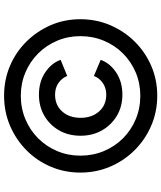

<svg xmlns="http://www.w3.org/2000/svg" viewBox="57 -854 809 964"><g transform="rotate(-90 462.0 -372.5)"><path d="M463 12Q543 12 612.5 -18Q682 -48 734.5 -101Q787 -154 817 -224Q847 -294 847 -374Q847 -454 817 -523Q787 -592 734.5 -645Q682 -698 612.5 -727.5Q543 -757 463 -757Q382 -757 312 -727Q242 -697 189 -644.5Q136 -592 106.5 -522.5Q77 -453 77 -374Q77 -294 107 -224Q137 -154 190 -101Q243 -48 313 -18Q383 12 463 12ZM463 -73Q400 -73 345 -96Q290 -119 249 -160Q208 -201 185 -256Q162 -311 162 -374Q162 -436 185 -490.5Q208 -545 249 -586Q290 -627 345 -650Q400 -673 463 -673Q525 -673 579.5 -650Q634 -627 675 -586Q716 -545 739 -490.5Q762 -436 762 -374Q762 -311 739 -256Q716 -201 675 -160Q634 -119 579.5 -96Q525 -73 463 -73ZM468 -163Q533 -163 580 -194.5Q627 -226 643 -272L562 -306Q552 -279 527 -261.5Q502 -244 468 -244Q416 -244 384 -280Q352 -316 352 -373Q352 -430 384 -465.5Q416 -501 468 -501Q503 -501 527.5 -483.5Q552 -466 562 -440L643 -473Q627 -519 580 -550.5Q533 -582 468 -582Q409 -582 362.5 -555Q316 -528 289 -481Q262 -434 262 -373Q262 -313 289 -265.5Q316 -218 362.5 -190.5Q409 -163 468 -163Z"/></g></svg>

Font: Custom Plus Jakarta Sans SemiBold
Style: Regular
Weight: 600
Designer: Gumpita Rahayu & FullSphere
Foundry: Tokotype & FullSphere
Version: Version 1.001;hotconv 1.0.117;makeotfexe 2.5.65602